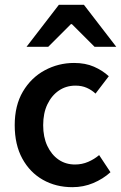

<svg xmlns="http://www.w3.org/2000/svg" viewBox="-20 -764 502 796"><path d="M280 12Q212 12 158 -18.5Q104 -49 72.5 -106.5Q41 -164 41 -245Q41 -327 75 -384.5Q109 -442 165.5 -472.5Q222 -503 287 -503Q334 -503 369.5 -487.5Q405 -472 431 -448L376 -376Q360 -391 339.5 -400Q319 -409 293 -409Q254 -409 224 -388.5Q194 -368 176.5 -331.5Q159 -295 159 -245Q159 -196 176 -159.5Q193 -123 222.5 -102.5Q252 -82 291 -82Q320 -82 345.5 -93Q371 -104 391 -121L438 -50Q407 -22 366.5 -5Q326 12 280 12ZM90 -570 224 -744H328L462 -570H372L278 -664H274L180 -570Z"/></svg>

Font: Source Sans 3 SemiBold
Style: Regular
Weight: 600
Designer: Paul D. Hunt
Foundry: Adobe
Version: Version 3.046;hotconv 1.0.118;makeotfexe 2.5.65603